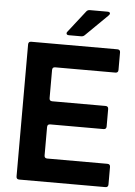

<svg xmlns="http://www.w3.org/2000/svg" viewBox="-63 -1012 746 1059"><g transform="rotate(5 310.5 -482.5)"><path d="M84 0Q68 0 68 -16V-747Q68 -763 84 -763H561Q577 -763 577 -747V-650Q577 -634 561 -634H228Q212 -634 212 -618V-462Q212 -446 228 -446H523Q539 -446 539 -430V-334Q539 -318 523 -318H228Q212 -318 212 -302V-145Q212 -129 228 -129H561Q577 -129 577 -113V-16Q577 0 561 0ZM288 -817Q274 -817 274 -827Q274 -832 278 -836L371 -955Q378 -965 391 -965H489Q496 -965 499.5 -962.5Q503 -960 503 -956Q503 -951 497 -945L375 -825Q367 -817 356 -817Z"/></g></svg>

Font: Open Sauce Two
Style: Bold
Weight: 700
Designer: Alfredo Marco Pradil
Foundry: Creative Sauce Fz LLC
Version: Version 1.477